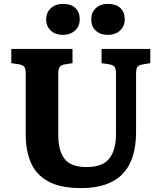

<svg xmlns="http://www.w3.org/2000/svg" viewBox="-20 -951 827 985"><path d="M397 14Q289 14 226.5 -21Q164 -56 138 -117.5Q112 -179 112 -259V-571Q112 -597 105.5 -607Q99 -617 78 -621L38 -627V-700H352V-627L309 -620Q291 -616 285 -605.5Q279 -595 279 -570V-259Q279 -176 312 -135Q345 -94 423 -94Q507 -94 541 -138Q575 -182 575 -261V-571Q575 -597 568.5 -607Q562 -617 541 -621L501 -627V-700H751V-627L709 -620Q689 -616 683.5 -605.5Q678 -595 678 -567V-272Q678 14 397 14ZM533 -772Q495 -772 471.5 -793.5Q448 -815 448 -852Q448 -887 471.5 -909Q495 -931 533 -931Q576 -931 598 -909.5Q620 -888 620 -852Q620 -816 595.5 -794Q571 -772 533 -772ZM303 -772Q265 -772 241 -793.5Q217 -815 217 -852Q217 -887 241 -909Q265 -931 303 -931Q345 -931 367 -909.5Q389 -888 389 -852Q389 -816 364.5 -794Q340 -772 303 -772Z"/></svg>

Font: Literata
Style: Bold
Weight: 700
Designer: Latin by Veronika Burian and Jose Scaglione. Greek by Irene Vlachou. Cyrillic by Vera Evstafieva.
Foundry: TypeTogether
Version: Version 3.103; ttfautohint (v1.8.4.7-5d5b);gftools[0.9.29]